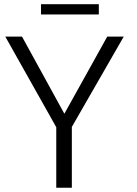

<svg xmlns="http://www.w3.org/2000/svg" viewBox="-20 -883 644 903"><path d="M172.9 -814.9V-863.3H444.8V-814.9ZM244.6 0V-284.7L4.9 -710.9H83.5L282.7 -348.1L484.4 -710.9H562L317.9 -286.1V0Z"/></svg>

Font: Ride Light
Style: Regular
Weight: 300
Version: Version 3.000